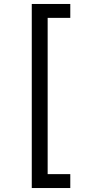

<svg xmlns="http://www.w3.org/2000/svg" viewBox="-20 -812 455 967"><path d="M140 -792H334V-722H220V65H334V135H140Z"/></svg>

Font: lsinhala25
Style: Book
Weight: 400
Designer: Jelle Bosma - Monotype Design Team
Foundry: Monotype Imaging Inc.
Version: Version 2.003